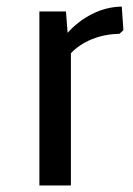

<svg xmlns="http://www.w3.org/2000/svg" viewBox="-20 -565 405 585"><path d="M100 0V-530H181L186 -465Q217 -500 260 -522Q303 -544 351 -545L356 -473L344 -462Q298 -461 260 -445.5Q222 -430 196 -403V0Z"/></svg>

Font: Orienta
Style: Regular
Weight: 400
Designer: Eduardo Rodriguez Tunni
Foundry: Eduardo Rodriguez Tunni
Version: Version 1.002; ttfautohint (v1.8.4.7-5d5b);gftools[0.9.23]